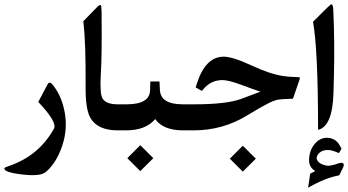

<svg xmlns="http://www.w3.org/2000/svg" viewBox="-43 -609 1626 897"><path d="M239.3 94.7Q220.2 142.1 190.4 175.8Q176.3 191.9 164.1 199.2Q132.8 217.3 38.1 203.1Q-9.3 195.8 -19 185.5Q-23.9 180.2 -22.5 176.8Q-21 173.3 -5.4 168Q137.7 120.6 209 -7.8Q225.6 -38.1 135.7 -132.8L179.2 -214.8Q188.5 -231.9 204.1 -211.9Q249 -155.8 261.2 -72.3Q273.4 11.7 239.3 94.7Z M515.1 0H507.3Q412.1 0 378.9 -59.1Q356.4 -99.1 356.9 -200.7Q358.4 -406.2 346.7 -506.8L346.2 -509.8L407.7 -572.8Q422.4 -587.9 427.2 -585.4Q431.2 -583.5 431.6 -553.2Q433.6 -346.2 428.2 -267.1Q422.4 -170.9 436 -148.9Q453.1 -121.6 507.3 -121.6H515.1Q536.6 -121.6 536.6 -79.6V-41.5Q536.6 0 515.1 0Z M819.8 0H812Q719.7 0 682.1 -52.7Q638.2 0 545.4 0H511.2Q481.9 0 481.9 -41V-80.1Q481.9 -121.6 511.2 -121.6H547.9Q656.2 -121.6 658.2 -187L659.2 -228.5H702.1L704.1 -188.5Q707.5 -121.6 811.5 -121.6H819.8Q841.8 -121.6 841.8 -79.6V-41.5Q841.8 0 819.8 0ZM612.3 69.3 673.3 129.9 612.3 190.4 551.8 129.9Z M1091.3 71.8 1152.3 132.3 1091.3 192.9 1030.8 132.3ZM815.4 -121.6H861.8Q1017.1 -121.6 1085 -147.5L1173.8 -180.7Q1135.7 -193.4 1079.6 -214.4Q1023.4 -234.9 995.6 -234.9Q940.4 -234.4 904.3 -189L900.4 -184.1L871.1 -200.7L876.5 -217.8Q917 -344.7 1002.4 -344.2Q1044.9 -343.8 1133.3 -302.7Q1221.2 -261.7 1283.2 -253.4Q1311.5 -249.5 1329.1 -249.5Q1352.1 -249.5 1356.9 -247.1Q1359.4 -246.1 1356 -235.8L1325.7 -147.9Q1268.1 -146.5 1249.5 -142.1Q1231.4 -137.2 1213.4 -127.9Q1177.2 -109.9 1110.8 -69.3Q997.6 0 861.8 0H815.4Q786.1 0 786.1 -41V-80.1Q786.1 -121.6 815.4 -121.6Z M1560.1 172.9 1542 210 1539.6 210.4Q1519 214.4 1497.3 221.4Q1475.6 228.5 1452.6 239Q1429.7 249.5 1405.8 262.7L1396.5 268.1L1406.2 202.1L1408.7 200.7L1413.1 198.7L1418 196.3Q1418.9 195.8 1420.2 195.3Q1421.4 194.8 1422.4 194.3Q1424.8 192.9 1426.8 191.9L1429.7 190.4L1427.2 188.5Q1401.4 171.4 1400.9 141.1Q1400.9 116.7 1408.2 96.4Q1415.5 76.2 1430.2 60.1Q1453.1 34.7 1484.4 34.7Q1530.3 34.7 1551.3 84L1552.2 86.4L1540.5 106L1536.1 104.5Q1522 98.1 1510.3 95Q1498.5 91.8 1488.8 91.8Q1456.1 91.8 1441.4 114.7Q1440.4 116.2 1439.7 117.7Q1439 119.1 1438.2 120.4Q1437.5 121.6 1437.5 123Q1436 127.4 1436 130.9L1438 137.2Q1441.9 146.5 1452.1 153.3Q1462.4 160.2 1479.5 164.1Q1482.4 164.6 1485.8 165Q1489.3 165.5 1493.4 165.3Q1497.6 165 1502 164.1Q1509.3 163.1 1516.8 161.1Q1524.4 159.2 1533.2 155.8Q1550.3 149.4 1557.6 152.8Q1560.1 153.8 1561.3 155.5Q1562.5 157.2 1563 159.2Q1563 161.1 1563 164.1Q1562.5 166.5 1561.5 168.5Q1561.5 169.4 1561 170.7Q1560.5 171.9 1560.1 172.9ZM1514.2 -559.1Q1521 -410.2 1517.1 -257.8L1515.1 -178.7Q1511.2 -18.1 1442.9 -2.4V-8.8Q1442.9 -377 1419.4 -507.3L1484.9 -572.3Q1503.9 -591.3 1506.8 -588.9Q1513.7 -585 1514.2 -559.1Z"/></svg>

Font: Parastoo Print
Style: Print-Bold
Weight: 700
Foundry: Saber Rastikerdar (saber.rastikerdar@gmail.com)
Version: Version 1.0.0-alpha3